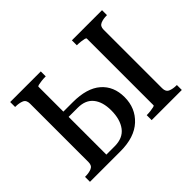

<svg xmlns="http://www.w3.org/2000/svg" viewBox="-116 -697 878 878"><g transform="rotate(-45 323.0 -258.0)"><path d="M479 -42V-473Q479 -477 471 -479Q463 -481 450.5 -482.5Q438 -484 426 -484H425V-516H620V-484H618Q595 -484 578.5 -477Q562 -470 562 -448V-69Q562 -46 578.5 -39Q595 -32 618 -32H620V0H425V-32H426Q438 -32 450.5 -33.5Q463 -35 471 -37Q479 -39 479 -42ZM167 -35H221Q274 -35 300 -69.5Q326 -104 326 -162Q326 -217 301 -248Q276 -279 226 -279H150V-313H228Q319 -313 365.5 -272.5Q412 -232 412 -162Q412 -91 363 -45.5Q314 0 223 0H26V-32H28Q52 -32 68.5 -39Q85 -46 85 -68V-447Q85 -470 68.5 -477Q52 -484 28 -484H26V-516H224V-484H220Q208 -484 195.5 -482.5Q183 -481 175 -479Q167 -477 167 -474Z"/></g></svg>

Font: Roboto Serif 120pt ExtraCondensed
Style: Regular
Weight: 400
Width: 2
Designer: Greg Gazdowicz
Foundry: Commercial Type
Version: Version 1.008